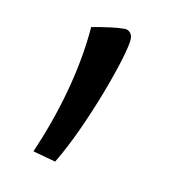

<svg xmlns="http://www.w3.org/2000/svg" viewBox="-43 -126 331 332"><g transform="rotate(10 123.0 40.5)"><path d="M73 164C116 94 165 -42 165 -68C165 -77 159 -83 152 -83C136 -83 117 -80 94 -76C88 1 64 82 33 153Z"/></g></svg>

Font: Repo Light
Style: Regular
Weight: 300
Designer: Stefan Peev
Foundry: Context Ltd
Version: Version 001.502